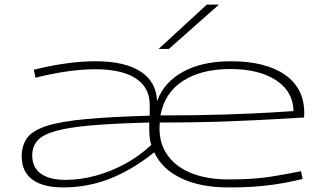

<svg xmlns="http://www.w3.org/2000/svg" viewBox="-20 -810 1413 840"><path d="M256 10Q168 10 121.5 -24.5Q75 -59 75 -125Q75 -175 99.5 -207.5Q124 -240 185.5 -259.5Q247 -279 356.5 -289Q466 -299 635 -304V-352Q635 -427 574 -467Q513 -507 397 -507Q340 -507 273 -497.5Q206 -488 135 -470L128 -505Q278 -542 397 -542Q526 -542 595 -497Q664 -452 667 -369H668Q697 -450 781 -496Q865 -542 989 -542Q1142 -542 1226.5 -483Q1311 -424 1311 -317Q1311 -301 1310 -296Q1275 -294 1190.5 -289Q1106 -284 976.5 -279Q847 -274 679 -274Q678 -260 678 -254.5Q678 -249 678 -240Q680 -174 717 -125.5Q754 -77 821 -51Q888 -25 980 -25Q1092 -25 1168 -37.5Q1244 -50 1297 -61L1304 -27Q1267 -18 1222 -9.5Q1177 -1 1118 4.5Q1059 10 979 10Q857 10 773 -30Q689 -70 655 -143H654Q559 -67 461.5 -28.5Q364 10 256 10ZM682 -305Q841 -305 962.5 -309Q1084 -313 1161 -317.5Q1238 -322 1264 -324Q1263 -409 1188.5 -458.5Q1114 -508 987 -508Q861 -508 780.5 -456Q700 -404 682 -305ZM268 -23Q331 -23 399 -41.5Q467 -60 529.5 -94.5Q592 -129 642 -176Q633 -202 633 -244Q633 -267 633 -274Q480 -270 380.5 -261.5Q281 -253 224 -237Q167 -221 144 -195Q121 -169 121 -130Q121 -77 159 -50Q197 -23 268 -23ZM674 -596 885 -790H938L719 -596Z"/></svg>

Font: Georama ExtraExtended ExtraLight
Style: Regular
Weight: 200
Width: 8
Designer: Jean-Baptiste Levee
Foundry: Production Type
Version: Version 1.000